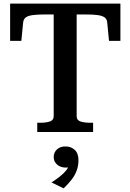

<svg xmlns="http://www.w3.org/2000/svg" viewBox="-20 -730 721 1062"><path d="M277 -87V-650H227Q187 -650 161 -646.5Q135 -643 122.5 -633.5Q110 -624 108 -605L98 -504H36V-710H646V-504H583L573 -605Q572 -624 559 -633.5Q546 -643 520.5 -646.5Q495 -650 454 -650H404V-87Q404 -65 425.5 -58Q447 -51 480 -51H495V0H186V-51H202Q234 -51 255.5 -58Q277 -65 277 -87ZM332 312 265 279Q290 263 311 246.5Q332 230 346 212.5Q360 195 361 177L376 191Q369 194 361 195.5Q353 197 345 197Q315 197 296 180.5Q277 164 277 139Q277 113 295 96.5Q313 80 342 80Q373 80 393.5 99Q414 118 414 156Q414 186 404.5 212.5Q395 239 376.5 263Q358 287 332 312Z"/></svg>

Font: Roboto Serif 36pt Medium
Style: Regular
Weight: 500
Designer: Greg Gazdowicz
Foundry: Commercial Type
Version: Version 1.008